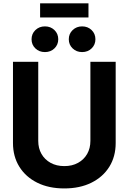

<svg xmlns="http://www.w3.org/2000/svg" viewBox="-20 -1088 750 1120"><path d="M355 11.2Q264.6 11.2 197.3 -22.2Q129.9 -55.7 92.8 -115.5Q55.7 -175.3 55.7 -253.9V-727.5H203.1V-266.1Q203.1 -223.1 221.9 -190.2Q240.7 -157.2 274.9 -138.2Q309.1 -119.1 355.5 -119.1Q401.4 -119.1 435.5 -138.2Q469.7 -157.2 488.5 -190.2Q507.3 -223.1 507.3 -266.1V-727.5H654.8V-253.9Q654.8 -174.8 617.7 -115.2Q580.6 -55.7 513.2 -22.2Q445.8 11.2 355 11.2ZM459 -784.2Q425.8 -784.2 403.6 -805.7Q381.3 -827.1 381.3 -858.9Q381.3 -891.1 403.8 -912.6Q426.3 -934.1 459 -934.1Q492.2 -934.1 514.4 -912.6Q536.6 -891.1 536.6 -858.9Q536.6 -827.1 514.4 -805.7Q492.2 -784.2 459 -784.2ZM242.2 -784.2Q208.5 -784.2 186.3 -805.7Q164.1 -827.1 164.1 -858.9Q164.1 -891.1 186.5 -912.6Q209 -934.1 242.2 -934.1Q275.4 -934.1 297.6 -912.6Q319.8 -891.1 319.8 -858.9Q319.8 -827.1 297.6 -805.7Q275.4 -784.2 242.2 -784.2ZM496.1 -1068.4V-986.3H213.9V-1068.4Z"/></svg>

Font: Inter 28pt
Style: Bold
Weight: 700
Designer: Rasmus Andersson
Foundry: rsms
Version: Version 4.001;git-66647c0bb